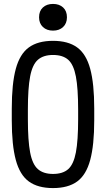

<svg xmlns="http://www.w3.org/2000/svg" viewBox="-20 -948 540 978"><path d="M250 10Q173 10 127 -23.5Q81 -57 60.5 -133Q40 -209 40 -335V-395Q40 -522 60.5 -597.5Q81 -673 127 -706.5Q173 -740 250 -740Q327 -740 373 -706.5Q419 -673 439.5 -597.5Q460 -522 460 -395V-335Q460 -209 439.5 -133Q419 -57 373 -23.5Q327 10 250 10ZM250 -62Q300 -62 327.5 -86.5Q355 -111 366.5 -171.5Q378 -232 378 -340V-390Q378 -498 366.5 -558.5Q355 -619 327.5 -643.5Q300 -668 250 -668Q201 -668 173 -643.5Q145 -619 133.5 -558.5Q122 -498 122 -390V-340Q122 -232 133.5 -171.5Q145 -111 173 -86.5Q201 -62 250 -62ZM250 -792Q218 -792 198.5 -810.5Q179 -829 179 -860Q179 -892 198.5 -910Q218 -928 250 -928Q282 -928 301.5 -910Q321 -892 321 -860Q321 -829 301.5 -810.5Q282 -792 250 -792Z"/></svg>

Font: M PLUS Code Latin
Style: Regular
Weight: 400
Designer: Coji Morishita
Foundry: UNDERFOREST DESIGN
Version: Version 1.002; ttfautohint (v1.8.3)